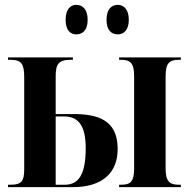

<svg xmlns="http://www.w3.org/2000/svg" viewBox="-20 -773 788 793"><path d="M467 -631C489 -631 512 -647 512 -691C512 -736 489 -753 467 -753C441 -753 420 -736 420 -691C420 -647 441 -631 467 -631ZM295 -631C320 -631 342 -647 342 -691C342 -736 320 -753 295 -753C272 -753 251 -736 251 -691C251 -647 272 -631 295 -631ZM13 0H280C403 0 466 -59 466 -158C466 -279 382 -302 282 -302H210V-458C210 -508 222 -526 271 -526H281V-536H13V-526H23C69 -526 80 -509 80 -453V-76C80 -26 71 -10 23 -10H13ZM472 0H727V-10H719C680 -10 664 -24 664 -78V-458C664 -513 680 -526 719 -526H727V-536H472V-526H480C517 -526 534 -514 534 -459V-78C534 -21 518 -10 479 -10H472ZM248 -10H210V-292H245C301 -292 334 -258 334 -161C334 -53 305 -10 248 -10Z"/></svg>

Font: Noto Serif Display ExtraCondensed
Style: Bold
Weight: 700
Width: 2
Designer: Monotype Design Team
Foundry: Monotype Imaging Inc.
Version: Version 2.009